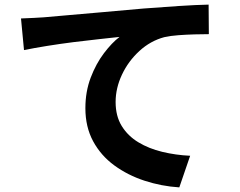

<svg xmlns="http://www.w3.org/2000/svg" viewBox="-20 -768 1040 832"><path d="M71 -688Q101 -689 128 -690.5Q155 -692 170 -693Q212 -697 278 -702.5Q344 -708 427 -715.5Q510 -723 601 -731Q678 -737 755 -742Q832 -747 884 -748L885 -620Q858 -620 823 -619Q788 -618 753.5 -615.5Q719 -613 692 -607Q632 -591 584 -547Q536 -503 508.5 -444.5Q481 -386 481 -326Q481 -265 507.5 -222Q534 -179 579.5 -151.5Q625 -124 683 -110Q741 -96 804 -93L757 44Q679 39 606 15Q533 -9 475 -51.5Q417 -94 383.5 -156Q350 -218 350 -299Q350 -371 373 -431.5Q396 -492 430.5 -537.5Q465 -583 498 -608Q463 -604 410.5 -598.5Q358 -593 299 -585.5Q240 -578 184 -569Q128 -560 84 -551Z"/></svg>

Font: Chiron Sans HK TT
Style: Bold
Weight: 700
Designer: Ryoko NISHIZUKA 西塚涼子 (kana, bopomofo & ideographs); Paul D. Hunt (Latin, Greek & Cyrillic); Sandoll Communications 산돌커뮤니
Foundry: Adobe
Version: Version 2.022;hotconv 1.0.109;makeotfexe 2.5.65596